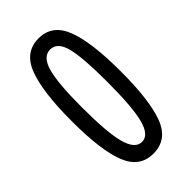

<svg xmlns="http://www.w3.org/2000/svg" viewBox="-180 -586 645 645"><g transform="rotate(-45 142.5 -263.5)"><path d="M142 10Q77 10 51 -57Q25 -124 25 -261Q25 -399 51 -468Q77 -537 143 -537Q208 -537 234 -469Q260 -401 260 -262Q260 -126 234.5 -58Q209 10 142 10ZM143 -45Q175 -45 189 -97Q203 -149 203 -273Q203 -386 190.5 -434.5Q178 -483 144 -483Q110 -483 96 -434Q82 -385 82 -270Q82 -148 96.5 -96.5Q111 -45 143 -45Z"/></g></svg>

Font: Bricolage Grotesque 96pt Condensed ExtraLight
Style: Regular
Weight: 200
Width: 3
Designer: Mathieu Triay
Foundry: Atelier Triay
Version: Version 1.001; ttfautohint (v1.8.4.7-5d5b);gftools[0.9.33.de